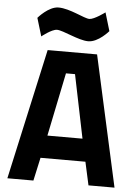

<svg xmlns="http://www.w3.org/2000/svg" viewBox="-61 -968 723 1014"><g transform="rotate(5 301.0 -461.0)"><path d="M457 -918C457 -918 401 -876 375 -876C347 -876 269 -922 208 -922C155 -922 101 -858 101 -858L130 -762C130 -762 182 -804 210 -804C243 -804 327 -758 379 -758C433 -758 486 -821 486 -821L457 -918ZM325 -579 394 -243H208L277 -579ZM155 0 182 -123H420L447 0H585L432 -693H170L17 0Z"/></g></svg>

Font: RazerF5
Style: Bold
Weight: 700
Foundry: Razer Inc.
Version: Version 2